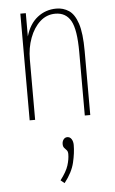

<svg xmlns="http://www.w3.org/2000/svg" viewBox="-53 -494 481 805"><g transform="rotate(-5 187.5 -91.0)"><path d="M63 0V-449H86V-351Q101 -403 135.5 -430Q170 -457 215 -457Q244 -457 267.5 -441.5Q291 -426 304.5 -385.5Q318 -345 318 -269V0H295V-267Q295 -362 274 -399Q253 -436 209 -436Q172 -436 144.5 -411Q117 -386 101.5 -344.5Q86 -303 86 -255V0ZM186 275 170 262Q196 228 204 202.5Q212 177 212 155Q212 144 207 138.5Q202 133 197 127.5Q192 122 192 111Q192 100 198 92Q204 84 214 84Q225 84 231.5 94Q238 104 238 119Q238 152 228.5 192.5Q219 233 186 275Z"/></g></svg>

Font: Inconsolata Condensed ExtraLight
Style: Regular
Weight: 200
Width: 3
Monospace: yes
Designer: Raph Levien, Cyreal, Brenton Simpson
Foundry: Raph Levien, Cyreal, Google
Version: Version 3.100; ttfautohint (v1.8.4.7-5d5b)